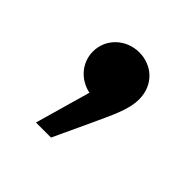

<svg xmlns="http://www.w3.org/2000/svg" viewBox="-88 -210 424 424"><g transform="rotate(45 124.0 1.5)"><path d="M72 137H119L160 49C179 7 197 -27 197 -60C197 -106 163 -134 124 -134C83 -134 50 -103 50 -63C50 -28 75 0 109 7Z"/></g></svg>

Font: LaHaus Display SemiBold
Style: Regular
Weight: 600
Designer: We are Make, BastardaType, Dalton Maag Ltd
Foundry: BastardaType, Dalton Maag Ltd
Version: Version 3.100;Glyphs 3.3 (3331)